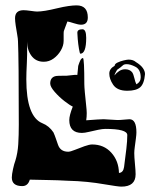

<svg xmlns="http://www.w3.org/2000/svg" viewBox="-20 -690 560 715"><path d="M432 5Q420 5 367 -4Q339 -9 305 -12.5Q271 -16 230 -17Q195 -19 160.5 -19.5Q126 -20 91 -21Q84 3 63 3Q24 3 24 -29Q24 -40 28.5 -60.5Q33 -81 37 -91Q46 -120 48 -153.5Q50 -187 50 -226Q50 -472 47 -536Q47 -545 44 -561.5Q41 -578 38.5 -595Q36 -612 36 -622Q36 -652 68 -652Q77 -652 94.5 -649.5Q112 -647 118 -647Q143 -647 192 -659Q217 -665 235 -667.5Q253 -670 265 -670Q307 -670 307 -625Q307 -598 282 -598Q272 -598 255 -603.5Q238 -609 231 -610Q225 -595 222 -586Q219 -577 218 -575Q217 -573 217 -563.5Q217 -554 217 -538Q217 -520 206.5 -502Q196 -484 179.5 -472Q163 -460 143 -460Q113 -460 96.5 -483Q80 -506 82 -536Q81 -533 81 -504Q81 -499 81 -487Q81 -475 80 -456Q79 -437 78.5 -421.5Q78 -406 78 -395Q78 -255 138 -231Q163 -221 179 -197Q184 -186 188 -174Q192 -162 196 -151Q205 -125 234 -125Q242 -125 259 -132Q276 -139 294.5 -145.5Q313 -152 323 -152Q367 -152 394.5 -121.5Q422 -91 423 -46Q439 -47 442 -68Q447 -106 450.5 -135.5Q454 -165 454 -187Q454 -210 372 -210Q362 -210 345 -206.5Q328 -203 311.5 -199Q295 -195 285 -195Q238 -195 238 -243Q238 -260 251 -293Q240 -298 220 -313.5Q200 -329 183.5 -348Q167 -367 167 -379Q167 -403 189 -407Q190 -408 228 -408Q233 -408 247 -410Q261 -412 268 -411Q270 -427 270.5 -436Q271 -445 272 -447Q276 -459 279.5 -466Q283 -473 289 -474Q294 -471 294 -377Q294 -368 296 -345.5Q298 -323 300.5 -301Q303 -279 303 -269Q303 -262 302.5 -255Q302 -248 301 -242Q327 -244 343 -245Q359 -246 366 -246Q374 -246 391.5 -244.5Q409 -243 418 -243Q428 -243 442.5 -244.5Q457 -246 462 -246Q488 -246 488 -197Q488 -189 486 -173.5Q484 -158 482 -143.5Q480 -129 480 -120Q480 -106 482.5 -80Q485 -54 485 -41Q485 5 432 5ZM279 -490Q277 -491 274 -508.5Q271 -526 269.5 -544.5Q268 -563 268 -568Q268 -581 287 -581Q301 -581 301 -549Q301 -490 279 -490ZM454 -352Q416 -352 401 -375Q387 -396 387 -416Q387 -434 407 -445Q407 -452 417.5 -457Q428 -462 440.5 -465Q453 -468 459 -468Q476 -468 486 -459Q504 -448 512 -436.5Q520 -425 520 -414Q517 -378 502 -365Q487 -352 454 -352ZM488 -376Q504 -385 504 -402Q504 -432 483 -442Q465 -451 452 -451Q442 -451 438 -447Q434 -443 428.5 -439Q423 -435 416 -430Q414 -426 411 -421Q408 -416 406 -409Q414 -419 424 -425.5Q434 -432 446 -432Q463 -432 472 -421Q477 -414 480.5 -398.5Q484 -383 488 -376Z"/></svg>

Font: Moo Lah Lah
Style: Regular
Weight: 400
Designer: Robert E. Leuschke
Foundry: Robert E. Leuschke
Version: Version 1.010; ttfautohint (v1.8.3)